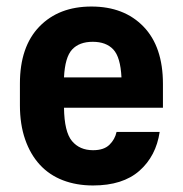

<svg xmlns="http://www.w3.org/2000/svg" viewBox="-20 -559 560 588"><path d="M265 9Q214 9 172.5 -7Q131 -23 102 -54.5Q73 -86 57 -132Q41 -178 41 -237V-303Q41 -416 100.5 -477.5Q160 -539 260 -539Q360 -539 419.5 -477.5Q479 -416 479 -302V-229H176Q177 -155 200.5 -127Q224 -99 265 -99Q298 -99 315 -115.5Q332 -132 337 -155H469Q458 -81 407 -36Q356 9 265 9ZM264 -431Q223 -431 201 -407.5Q179 -384 176 -322H352Q349 -384 327 -407.5Q305 -431 264 -431Z"/></svg>

Font: 
Style: 㨦
Weight: 700
Designer: A.Korolkova, Vitaly Kuzmin
Foundry: ParaType Ltd
Version: Version 2.000